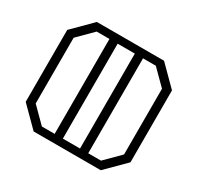

<svg xmlns="http://www.w3.org/2000/svg" viewBox="-132 -756 938 911"><g transform="rotate(30 337.0 -300.0)"><path d="M624 -497V-103L521 0H153L50 -103V-497L153 -600H521ZM175 -40H245V-560H175L95 -480V-120ZM290 -560V-40H384V-560ZM579 -480 499 -560H429V-40H499L579 -120Z"/></g></svg>

Font: Kumar One Outline
Style: Regular
Weight: 400
Designer: Parimal Parmar
Foundry: Indian Type Foundry
Version: Version 1.000;PS 1.000;hotconv 1.0.88;makeotf.lib2.5.647800